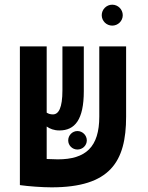

<svg xmlns="http://www.w3.org/2000/svg" viewBox="-20 -782 626 811"><path d="M197.8 9.3C444.8 9.3 512.7 -98.6 512.7 -289.1V-585.9H399.4V-289.6C399.4 -161.1 342.3 -108.9 224.1 -108.9C212.9 -108.9 195.8 -109.4 177.2 -110.4V-247.6C190.9 -237.8 208.5 -231 231 -231C295.9 -231 334 -275.9 334 -397V-585.9H243.7V-400.9C243.7 -325.7 227.5 -298.8 203.6 -298.8C192.9 -298.8 184.6 -301.3 177.2 -306.2V-585.9H64V-0.5H64.9V0C99.1 4.9 157.7 9.3 197.8 9.3ZM454.1 -673.8C478.5 -673.8 498.5 -693.4 498.5 -717.8C498.5 -742.2 478.5 -762.2 454.1 -762.2C429.7 -762.2 409.7 -742.2 409.7 -717.8C409.7 -693.4 429.7 -673.8 454.1 -673.8ZM307.1 -150.4C328.6 -150.4 346.7 -167.5 346.7 -189C346.7 -210.4 328.6 -228.5 307.1 -228.5C285.6 -228.5 268.1 -210.4 268.1 -189C268.1 -167.5 285.6 -150.4 307.1 -150.4Z"/></svg>

Font: Cascadia Code NF SemiBold
Style: Regular
Weight: 600
Monospace: yes
Designer: Aaron Bell
Foundry: Saja Typeworks
Version: Version 2404.023